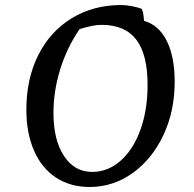

<svg xmlns="http://www.w3.org/2000/svg" viewBox="-20 -720 771 765"><path d="M85 -283Q85 -406 132.5 -500.5Q180 -595 266 -647.5Q352 -700 463 -700Q481 -700 505 -695.5Q529 -691 544 -685Q551 -677 554 -637Q613 -620 644.5 -557Q676 -494 676 -394Q676 -277 631 -181.5Q586 -86 508.5 -30.5Q431 25 337 25Q260 25 203 -12.5Q146 -50 115.5 -120Q85 -190 85 -283ZM568 -382Q568 -503 523 -562Q478 -621 384 -621Q351 -621 297 -604Q246 -529 219.5 -442.5Q193 -356 193 -270Q193 -162 235 -98.5Q277 -35 347 -35Q410 -35 460.5 -79.5Q511 -124 539.5 -203Q568 -282 568 -382Z"/></svg>

Font: Lemonada Light
Style: Regular
Weight: 300
Designer: Mohamed Gaber (Arabic) Eduardo Tunni (Latin)
Foundry: Kief Type Foundry
Version: Version 3.006